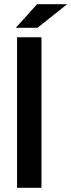

<svg xmlns="http://www.w3.org/2000/svg" viewBox="-20 -892 339 912"><path d="M61 0V-715H177V0ZM55 -760 156 -872H299L158 -760Z"/></svg>

Font: Radio Canada Big Medium
Style: Regular
Weight: 500
Designer: Étienne Aubert Bonn
Foundry: Coppers and Brasses
Version: Version 1.001